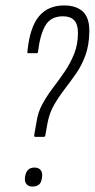

<svg xmlns="http://www.w3.org/2000/svg" viewBox="-20 -681 349 707"><path d="M110 -177Q105 -177 106 -184L114 -229Q119 -267 136.5 -298.5Q154 -330 176.5 -359.5Q199 -389 219 -418.5Q239 -448 253 -482.5Q267 -517 267 -560Q267 -592 253 -606.5Q239 -621 212 -621Q168 -621 148 -588.5Q128 -556 120 -491Q120 -485 115 -485H85Q82 -485 81 -487Q80 -489 81 -492Q90 -581 123.5 -621Q157 -661 216 -661Q261 -661 285.5 -638Q310 -615 309 -563Q308 -514 294.5 -477Q281 -440 260 -410Q239 -380 217.5 -352Q196 -324 179 -294.5Q162 -265 155 -228L147 -183Q146 -177 141 -177ZM99 6Q85 6 77.5 -3Q70 -12 72 -27L73 -34Q76 -49 84.5 -56.5Q93 -64 107 -64Q122 -64 129.5 -55Q137 -46 135 -31L134 -24Q132 -8 123 -1Q114 6 99 6Z"/></svg>

Font: Sofia Sans Extra Condensed Light
Style: Italic
Weight: 300
Italic angle: -9°
Version: Version 4.100